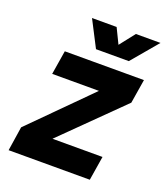

<svg xmlns="http://www.w3.org/2000/svg" viewBox="-130 -790 761 880"><g transform="rotate(20 250.5 -350.0)"><path d="M393 -572 501 -700H381L323 -626L287 -700H167L233 -572ZM186 -118 469 -397 488 -514H102L83 -397H311L33 -118L15 0H411L430 -118Z"/></g></svg>

Font: Arthouse Owned
Style: Bold Italic
Weight: 700
Italic angle: -10°
Designer: Jeremy Tribby
Foundry: Tribby Type
Version: Version 1.000;PS 001.000;hotconv 1.0.88;makeotf.lib2.5.64775